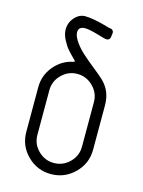

<svg xmlns="http://www.w3.org/2000/svg" viewBox="-101 -698 564 758"><g transform="rotate(15 181.5 -318.5)"><path d="M164.6 -591.3Q137.2 -591.3 137.2 -567.9Q137.2 -551.3 154.3 -527.3Q168 -508.3 188.7 -489.5Q209.5 -470.7 236.6 -449.2Q263.7 -427.7 277.8 -414.6Q318.4 -377 318.4 -318.4V-136.2Q318.4 -79.6 278.1 -39.8Q237.8 0 181.6 0Q125.5 0 85.4 -39.8Q45.4 -79.6 45.4 -136.2V-318.4Q45.4 -367.2 76.4 -404.5Q107.4 -441.9 153.3 -451.2Q162.6 -453.6 155.3 -459Q135.7 -478.5 124.5 -491.2Q113.3 -503.9 102.1 -525.6Q90.8 -547.4 90.8 -566.9Q90.8 -595.2 109.6 -616.2Q128.4 -637.2 152.3 -637.2Q182.1 -637.2 235.8 -622.6Q254.9 -616.2 263.2 -616.2Q274.4 -611.8 273.9 -600.6L271.5 -583.5Q269.5 -570.8 256.3 -570.8Q249.5 -570.8 223.1 -579.1Q182.1 -591.3 164.6 -591.3ZM90.8 -318.4V-136.2Q90.8 -98.6 117.7 -72Q144.5 -45.4 181.6 -45.4Q218.8 -45.4 245.8 -72Q272.9 -98.6 272.9 -136.2V-318.4Q272.9 -355.5 245.8 -382.3Q218.8 -409.2 181.6 -409.2Q144.5 -409.2 117.7 -382.3Q90.8 -355.5 90.8 -318.4Z"/></g></svg>

Font: GOSTRUS
Style: type A
Weight: 200
Designer: Юрий и Татьяна Кривогуз
Version: Version 01.0